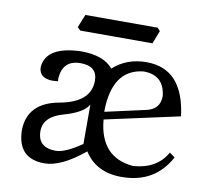

<svg xmlns="http://www.w3.org/2000/svg" viewBox="-73 -714 871 805"><g transform="rotate(10 362.0 -311.5)"><path d="M203.6 -50.3Q242.7 -50.3 313 -98.6V-266.6Q292.5 -229 209.2 -205.8Q126 -182.6 126 -120.6Q126.5 -50.3 203.6 -50.3ZM375.5 -246.6 544.4 -284.2Q605.5 -295.9 605.5 -354Q596.2 -441.9 508.8 -441.9Q376.5 -428.2 375.5 -246.6ZM494.1 9.8Q385.3 9.8 334.5 -70.8Q236.8 9.8 165.5 9.8Q48.8 9.8 48.8 -115.7Q53.7 -228.5 183.8 -252Q314 -275.4 314.5 -367.7Q314.5 -430.2 242.7 -430.2Q167.5 -430.2 161.6 -352.5Q161.6 -343.3 162.6 -339.4Q149.9 -337.4 140.1 -337.4Q82 -337.4 80.6 -384.8Q87.4 -474.6 235.8 -479.5Q333 -479.5 373 -430.2Q430.7 -482.4 514.6 -482.4Q671.4 -482.4 695.8 -283.7L378.4 -214.4Q392.1 -56.2 533.2 -43.9Q633.8 -50.3 676.3 -126L699.2 -109.4Q635.3 9.8 494.1 9.8ZM524.9 -564.5H217.3L204.6 -577.1L227.1 -632.8H534.7L546.4 -620.1Z"/></g></svg>

Font: Kelvinch
Style: Regular
Weight: 400
Designer: Paul James MIller
Foundry: High-Logic / Made with FontCreator
Version: Version 3.30 September 23, 2016